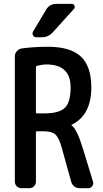

<svg xmlns="http://www.w3.org/2000/svg" viewBox="-20 -985 540 1005"><path d="M275.4 -964.8H355.5Q365.2 -964.8 369.6 -955.6Q374 -946.3 367.2 -938.5L257.8 -817.4Q233.4 -790 200.2 -790H169.9Q158.2 -790 152.8 -799.8Q147.5 -809.6 153.3 -820.3L221.7 -934.6Q239.3 -964.8 275.4 -964.8ZM168 -634.8V-396.5Q168 -392.6 172.9 -391.6H213.9Q290 -391.6 319.8 -420.9Q349.6 -450.2 349.6 -527.3Q349.6 -647.5 223.6 -647.5Q201.2 -647.5 173.8 -640.6Q168 -638.7 168 -634.8ZM92.8 0Q78.1 0 67.9 -9.8Q57.6 -19.5 57.6 -35.2V-690.4Q57.6 -705.1 67.9 -716.8Q78.1 -728.5 92.8 -731.4Q159.2 -740.2 230.5 -740.2Q348.6 -740.2 403.3 -689Q458 -637.7 458 -527.3Q458 -382.8 355.5 -332Q354.5 -332 353.5 -330.1Q353.5 -329.1 355.5 -328.1Q382.8 -309.6 415 -204.1L466.8 -34.2Q470.7 -21.5 462.9 -10.7Q455.1 0 442.4 0H397.5Q363.3 0 352.5 -34.2L303.7 -210Q289.1 -263.7 270 -280.8Q251 -297.9 208 -297.9H172.9Q168 -297.9 168 -293V-35.2Q168 -20.5 158.2 -10.3Q148.4 0 132.8 0Z"/></svg>

Font: Rounded-L Mgen+ 1m medium
Style: Regular
Weight: 500
Designer: [Source Han Sans]
Ryoko NISHIZUKA  (kana & ideographs); Paul D. Hunt (Latin, Greek & Cyrillic); Wenlong ZHANG  (bopomofo
Version: Version 1.059.20150602